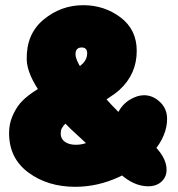

<svg xmlns="http://www.w3.org/2000/svg" viewBox="-20 -719 687 740"><path d="M433 -282Q400 -221 357 -191Q314 -161 273 -161Q246 -161 230 -172.5Q214 -184 214 -204Q214 -210 215 -215.5Q216 -221 219.5 -226.5Q223 -232 226 -236Q229 -240 236 -245Q243 -250 248 -254Q253 -258 263.5 -263.5Q274 -269 280.5 -273Q287 -277 300.5 -284Q314 -291 323 -296Q410 -345 440 -372Q507 -433 507 -523Q507 -605 444.5 -652Q382 -699 301 -699Q215 -699 148 -643.5Q81 -588 83 -490Q84 -432 143 -351Q202 -270 253 -221.5Q304 -173 411 -78Q431 -60 441 -51Q495 -1 551 -1Q583 -1 602.5 -19Q622 -37 622 -65Q622 -117 559 -172Q457 -260 364 -365Q271 -470 271 -510Q271 -536 295 -536Q316 -536 316 -513Q316 -493 301 -476Q286 -459 240 -437Q194 -414 166 -399.5Q138 -385 105.5 -362.5Q73 -340 56 -319Q39 -298 27 -269Q15 -240 15 -206Q15 -109 89.5 -54Q164 1 270 1Q357 1 440 -37.5Q523 -76 573.5 -137Q624 -198 624 -261Q624 -300 596.5 -326Q569 -352 535 -352Q509 -352 480 -334.5Q451 -317 433 -282Z"/></svg>

Font: Cherry Bomb
Style: Regular
Weight: 400
Designer: satsuyako
Foundry: satsuyako
Version: Version 4.0